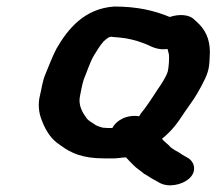

<svg xmlns="http://www.w3.org/2000/svg" viewBox="-20 -583 666 588"><path d="M324 -191H309L295 -192C284 -195 274 -198 267 -204C261 -208 248 -215 244 -223C232 -239 219 -262 225 -289C228 -304 232 -327 237 -341C244 -357 257 -396 267 -412C276 -427 287 -445 298 -457C304 -462 310 -468 317 -470C320 -470 321 -471 324 -470L346 -468C372 -466 397 -459 416 -452L429 -447C446 -439 465 -429 493 -433C494 -429 495 -425 497 -418C499 -408 497 -377 494 -365C490 -349 472 -322 462 -308C450 -289 425 -251 411 -235L406 -227C367 -233 335 -213 324 -191ZM366 -101C373 -93 380 -86 388 -78C397 -68 411 -60 421 -51C431 -46 441 -38 451 -33L469 -23C496 -8 537 -17 558 -35C584 -57 576 -87 556 -99L537 -110C524 -120 507 -125 497 -138C490 -145 482 -150 476 -158C506 -182 523 -205 545 -239L573 -279C581 -291 589 -305 597 -320C615 -354 621 -369 622 -405C626 -451 615 -483 590 -509C590 -509 578 -520 574 -524C560 -538 529 -541 500 -531C454 -550 402 -563 330 -563C239 -557 188 -495 153 -434C142 -414 127 -375 118 -353C110 -334 107 -309 102 -289C96 -265 99 -238 106 -220C116 -192 130 -165 154 -146C160 -142 165 -138 168 -136C198 -114 234 -98 297 -98H331C340 -98 355 -101 366 -101Z"/></svg>

Font: Blanket
Style: SikObl
Weight: 700
Foundry: Cannot Into Space Fonts
Version: Version 0.9